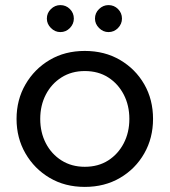

<svg xmlns="http://www.w3.org/2000/svg" viewBox="-20 -722 666 754"><path d="M313 12Q235 12 175 -23.5Q115 -59 80 -119.5Q45 -180 45 -255Q45 -330 80 -390.5Q115 -451 175 -486.5Q235 -522 313 -522Q391 -522 451.5 -486.5Q512 -451 546.5 -391Q581 -331 581 -255Q581 -180 546.5 -119.5Q512 -59 451.5 -23.5Q391 12 313 12ZM313 -67Q366 -67 405 -92Q444 -117 466 -159.5Q488 -202 488 -255Q488 -308 466 -350.5Q444 -393 405 -418Q366 -443 313 -443Q261 -443 221.5 -418Q182 -393 160 -350.5Q138 -308 138 -255Q138 -202 160 -159.5Q182 -117 221.5 -92Q261 -67 313 -67ZM406 -596Q385 -596 369 -612Q353 -628 353 -649Q353 -671 369 -686.5Q385 -702 406 -702Q428 -702 443.5 -686.5Q459 -671 459 -649Q459 -628 443.5 -612Q428 -596 406 -596ZM217 -596Q196 -596 180 -612Q164 -628 164 -649Q164 -671 180 -686.5Q196 -702 217 -702Q239 -702 254.5 -686.5Q270 -671 270 -649Q270 -628 254.5 -612Q239 -596 217 -596Z"/></svg>

Font: MuseoModerno Thin
Style: Regular
Weight: 400
Version: Version 1.003